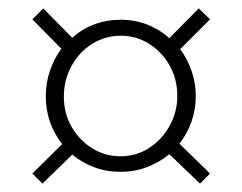

<svg xmlns="http://www.w3.org/2000/svg" viewBox="-20 -565 575 457"><path d="M152 -475Q175 -496 204.5 -507Q234 -518 267 -518Q301 -518 330.5 -506.5Q360 -495 383 -474L453 -545L480 -519L409 -448Q426 -425 436 -396Q446 -367 446 -336Q446 -305 436 -276Q426 -247 407 -223L480 -152L456 -128L383 -198Q360 -179 330.5 -167.5Q301 -156 267 -156Q233 -156 204 -167Q175 -178 152 -197L81 -128L57 -152L128 -222Q89 -272 89 -336Q89 -368 99 -397Q109 -426 126 -449L57 -519L83 -545ZM132 -335Q132 -295 150.5 -263Q169 -231 199.5 -212Q230 -193 267 -193Q304 -193 334.5 -212.5Q365 -232 383.5 -265Q402 -298 402 -337Q402 -377 383.5 -409.5Q365 -442 334.5 -461Q304 -480 267 -480Q231 -480 200 -461Q169 -442 150.5 -408.5Q132 -375 132 -335Z"/></svg>

Font: Raleway Thin Light
Style: Regular
Weight: 300
Version: Version 4.026